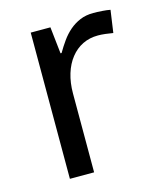

<svg xmlns="http://www.w3.org/2000/svg" viewBox="-88 -613 576 680"><g transform="rotate(-15 199.5 -273.0)"><path d="M316.9 -545.9Q331.1 -545.9 348.6 -544.7Q366.2 -543.5 378.9 -541L367.2 -459Q353.5 -461.4 339.1 -463.1Q324.7 -464.8 312 -464.8Q281.2 -464.8 255.9 -452.4Q230.5 -439.9 212.2 -416.7Q193.8 -393.6 183.8 -361.1Q173.8 -328.6 173.8 -289.1V0H85V-536.1H157.2L168 -438H171.9Q184.1 -459 198 -478.5Q211.9 -498 229.2 -512.9Q246.6 -527.8 268.1 -536.9Q289.6 -545.9 316.9 -545.9Z"/></g></svg>

Font: Genotype
Style: Regular
Weight: 400
Foundry: Ascender Corporation
Version: Version 1.00